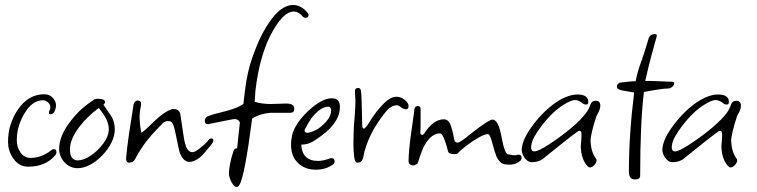

<svg xmlns="http://www.w3.org/2000/svg" viewBox="-20 -656 3021 766"><path d="M92 9Q54 9 31 -27Q12 -56 12 -90Q12 -127 22.5 -159.5Q33 -192 52 -220Q94 -280 157 -280Q179 -280 192.5 -263.5Q206 -247 203 -229Q198 -200 182 -200Q175 -200 175 -207Q175 -211 178 -215H177Q181 -220 181 -228Q181 -239 171.5 -247.5Q162 -256 151 -256Q107 -256 75 -199Q47 -150 47 -96Q47 -69 61 -49Q76 -26 102 -26Q146 -26 185 -57Q189 -61 195 -61Q205 -61 205 -49Q205 -41 199 -35Q161 9 92 9Z M290 15Q258 15 236 -10Q216 -33 216 -62Q216 -116 265 -177Q285 -203 308 -223Q331 -243 356 -259Q361 -262 370 -262Q399 -262 399 -248Q399 -244 393 -239V-238Q408 -217 423 -194Q438 -171 438 -140Q438 -114 424.5 -87Q411 -60 388.5 -36.5Q366 -13 340 1Q314 15 290 15ZM291 -16Q316 -17 344 -36.5Q372 -56 392.5 -84Q413 -112 414 -137Q416 -176 374 -225Q331 -194 298 -152Q259 -101 259 -60Q259 -16 291 -16Z M495 -7Q480 -7 484 -34Q487 -69 494.5 -120.5Q502 -172 513 -240Q518 -255 529 -255Q543 -255 543 -242Q543 -241 543 -238.5Q543 -236 542 -233Q540 -224 538.5 -213.5Q537 -203 537 -191Q537 -177 538.5 -161Q540 -145 544 -127Q550 -127 593 -170Q636 -211 663 -219V-220Q666 -221 669 -221Q672 -221 674 -221Q693 -221 699 -203L713 -110Q722 -49 746 -49Q756 -49 766 -56Q780 -66 793 -77.5Q806 -89 816 -102Q822 -104 824 -104Q831 -104 831 -95Q831 -89 823 -79Q810 -63 796 -46.5Q782 -30 768 -21Q749 -10 736 -10Q709 -10 695 -54L678 -135Q669 -176 655 -172Q654 -172 652.5 -172.5Q651 -173 649 -173Q645 -173 639.5 -171Q634 -169 629 -164L605 -139Q574 -107 553 -77Q532 -47 519 -21Q511 -7 495 -7Z M924 90Q917 90 909.5 80Q902 70 897.5 57Q893 44 893 36Q895 -3 911 -52Q916 -66 926 -64Q928 -81 930.5 -107Q933 -133 937 -167Q932 -181 916 -181Q912 -181 886.5 -176Q861 -171 812 -161Q811 -161 810 -160.5Q809 -160 807 -161Q797 -161 797 -173Q797 -187 810 -193L809 -192Q824 -199 882 -213Q925 -224 951 -241L957 -292Q961 -329 970 -368.5Q979 -408 995 -449Q1028 -538 1073 -592Q1111 -636 1149 -636Q1182 -636 1207 -605Q1211 -601 1211 -596Q1211 -585 1199 -585Q1192 -585 1187 -591Q1171 -610 1152 -610Q1107 -610 1057 -511Q1037 -471 1022 -416.5Q1007 -362 999 -294L998 -277L996 -250Q1025 -241 1060 -241L1124 -243Q1154 -242 1154 -223Q1154 -206 1138 -206H1060Q1018 -203 986 -183Q956 49 935 82Q930 90 924 90Z M1240 21Q1196 21 1168.5 -6Q1141 -33 1141 -79Q1141 -89 1142.5 -99Q1144 -109 1146 -119Q1157 -162 1207 -211Q1263 -264 1304 -264Q1338 -264 1336 -226Q1335 -177 1282 -130Q1259 -111 1234.5 -95Q1210 -79 1183 -79H1182Q1185 -14 1249 -14Q1270 -14 1296 -24Q1298 -25 1302 -25Q1315 -25 1315 -12Q1315 -3 1306 2Q1278 21 1240 21ZM1209 -126Q1240 -133 1262 -152Q1301 -185 1301 -215V-217Q1301 -224 1296 -228Q1291 -232 1289 -230Q1258 -230 1223 -185Q1218 -178 1211 -166.5Q1204 -155 1196 -139Q1195 -137 1195 -135Q1195 -126 1209 -126Z M1406 -7Q1396 -7 1393 -30.5Q1390 -54 1390 -79Q1390 -95 1390.5 -108.5Q1391 -122 1391 -129Q1391 -139 1392 -154.5Q1393 -170 1395 -190Q1398 -231 1398 -252Q1398 -262 1397 -271.5Q1396 -281 1396 -289V-293Q1396 -305 1409 -305Q1419 -305 1420 -293Q1422 -282 1423 -248Q1424 -214 1425 -158Q1425 -143 1431 -143Q1438 -143 1452 -166Q1481 -214 1515 -247Q1540 -270 1561 -270Q1586 -270 1604 -248Q1610 -241 1610 -233Q1610 -220 1599 -220Q1595 -220 1590 -223L1589 -222Q1570 -236 1564 -236Q1540 -236 1519 -210Q1446 -120 1429 -28Q1425 -7 1406 -7Z M1629 4Q1610 4 1610 -15Q1611 -57 1619 -116Q1624 -154 1628 -180Q1632 -206 1633 -219Q1635 -233 1647 -233Q1658 -233 1658 -220Q1658 -184 1658 -161.5Q1658 -139 1657 -130V-128Q1657 -118 1665 -118Q1669 -118 1673 -124Q1709 -180 1751 -180Q1770 -180 1779 -154Q1781 -149 1784.5 -135.5Q1788 -122 1792 -100Q1795 -87 1805 -87Q1811 -87 1821 -94Q1826 -97 1836.5 -105Q1847 -113 1863 -126Q1931 -179 1945 -179Q1969 -179 1982 -104Q1994 -40 2008 -40Q2012 -40 2025 -37Q2037 -36 2040 -37Q2042 -38 2044 -38.5Q2046 -39 2048 -39Q2061 -39 2061 -27Q2061 -13 2039 -4Q2023 3 1999 0Q1976 0 1961 -31Q1955 -45 1943 -89Q1935 -121 1926 -121Q1914 -121 1891 -108Q1868 -95 1845 -78Q1822 -61 1808 -46Q1804 -41 1793 -41Q1771 -41 1768 -51Q1749 -124 1736 -124Q1703 -124 1677 -82Q1670 -71 1663 -53Q1656 -35 1648 -9Q1644 1 1641 -1Q1636 4 1629 4Z M2334 12Q2329 12 2325 8Q2298 -20 2297 -74Q2297 -78 2298 -83.5Q2299 -89 2299 -96L2300 -117V-120Q2300 -138 2287 -133Q2267 -119 2233.5 -92.5Q2200 -66 2153 -28Q2133 -9 2102 -9Q2084 -9 2071.5 -28.5Q2059 -48 2062 -66Q2065 -92 2083 -122.5Q2101 -153 2127.5 -183.5Q2154 -214 2184.5 -237.5Q2215 -261 2243 -271Q2254 -275 2264 -277Q2274 -279 2284 -279Q2327 -279 2327 -249Q2327 -239 2319 -239Q2316 -239 2313 -239.5Q2310 -240 2307 -242Q2289 -257 2274 -257Q2259 -257 2230 -239Q2207 -225 2185 -204Q2163 -183 2143 -157Q2124 -132 2113 -112.5Q2102 -93 2100 -78Q2099 -74 2099 -68Q2099 -52 2112 -52Q2128 -52 2172 -81Q2277 -151 2318 -205Q2328 -218 2336 -240Q2341 -254 2357 -254Q2375 -254 2375 -234Q2375 -218 2360 -194Q2336 -121 2336 -93Q2338 -50 2357 -24Q2360 -21 2360 -16Q2360 -7 2351 2.5Q2342 12 2334 12Z M2514 60Q2489 60 2489 30Q2489 -119 2510 -287Q2500 -289 2489.5 -290.5Q2479 -292 2469 -294Q2441 -298 2441 -310Q2441 -322 2453 -325H2452Q2443 -325 2455 -326.5Q2467 -328 2486 -330Q2505 -332 2516 -332Q2522 -367 2540 -415Q2550 -444 2556.5 -465.5Q2563 -487 2567 -500Q2572 -520 2593 -520Q2602 -520 2600 -511Q2592 -483 2580 -438.5Q2568 -394 2554 -333Q2563 -333 2576.5 -333Q2590 -333 2608 -332Q2626 -331 2639.5 -330.5Q2653 -330 2661 -330Q2670 -330 2670 -323Q2670 -317 2662.5 -310Q2655 -303 2646 -303Q2634 -303 2610 -299.5Q2586 -296 2549 -289Q2534 -166 2534 45Q2534 60 2514 60Z M2895 12Q2890 12 2886 8Q2859 -20 2858 -74Q2858 -78 2859 -83.5Q2860 -89 2860 -96L2861 -117V-120Q2861 -138 2848 -133Q2828 -119 2794.5 -92.5Q2761 -66 2714 -28Q2694 -9 2663 -9Q2645 -9 2632.5 -28.5Q2620 -48 2623 -66Q2626 -92 2644 -122.5Q2662 -153 2688.5 -183.5Q2715 -214 2745.5 -237.5Q2776 -261 2804 -271Q2815 -275 2825 -277Q2835 -279 2845 -279Q2888 -279 2888 -249Q2888 -239 2880 -239Q2877 -239 2874 -239.5Q2871 -240 2868 -242Q2850 -257 2835 -257Q2820 -257 2791 -239Q2768 -225 2746 -204Q2724 -183 2704 -157Q2685 -132 2674 -112.5Q2663 -93 2661 -78Q2660 -74 2660 -68Q2660 -52 2673 -52Q2689 -52 2733 -81Q2838 -151 2879 -205Q2889 -218 2897 -240Q2902 -254 2918 -254Q2936 -254 2936 -234Q2936 -218 2921 -194Q2897 -121 2897 -93Q2899 -50 2918 -24Q2921 -21 2921 -16Q2921 -7 2912 2.5Q2903 12 2895 12Z"/></svg>

Font: Square Peg
Style: Regular
Weight: 400
Designer: Robert E. Leuschke
Foundry: Robert E. Leuschke
Version: Version 1.010; ttfautohint (v1.8.4.7-5d5b)